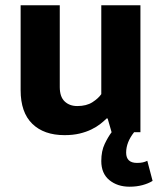

<svg xmlns="http://www.w3.org/2000/svg" viewBox="-20 -500 609 726"><path d="M363 -480H511V0H487Q457 38 457 77Q457 116 498 116Q511 116 520 114Q529 112 537 108L557 184Q541 194 518.5 200Q496 206 470 206Q424 206 393.5 181Q363 156 363 109Q363 71 376 44Q389 17 402 0L387 -52H383Q373 -42 359 -31Q345 -20 325.5 -10.5Q306 -1 281 5Q256 11 224 11Q146 11 102 -32Q58 -75 58 -159V-480H206V-171Q206 -134 224.5 -116.5Q243 -99 272 -99Q307 -99 329.5 -113.5Q352 -128 363 -144Z"/></svg>

Font: Mukta Malar ExtraBold
Style: Regular
Weight: 800
Designer: Aadarsh Rajan, Girish Dalvi, Yashodeep Gholap
Foundry: Ek Type
Version: Version 2.538;PS 1.000;hotconv 16.6.51;makeotf.lib2.5.65220;